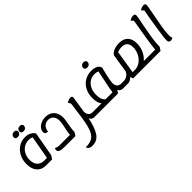

<svg xmlns="http://www.w3.org/2000/svg" viewBox="87 -1950 3453 3453"><g transform="rotate(-45 1813.0 -223.5)"><path d="M575 -507 491 -40 449 25H293Q186 25 124.5 -44.5Q63 -114 63 -241Q63 -348 107 -431Q151 -514 225 -559Q299 -604 384 -604Q455 -604 506 -574.5Q557 -545 575 -507ZM482 -502Q445 -522 397 -522Q333 -522 277.5 -489Q222 -456 189 -395Q156 -334 156 -255Q156 -162 203 -111Q250 -60 335 -60H403ZM240 -742Q240 -773 261.5 -792.5Q283 -812 316 -812Q341 -812 356.5 -799Q372 -786 372 -764Q372 -733 351 -714Q330 -695 296 -695Q271 -695 255.5 -708Q240 -721 240 -742ZM387 -742Q387 -773 408.5 -792.5Q430 -812 463 -812Q488 -812 503.5 -799Q519 -786 519 -764Q519 -733 498 -714Q477 -695 443 -695Q418 -695 402.5 -708Q387 -721 387 -742Z M1124 -366Q1124 -336 1119.5 -306.5Q1115 -277 1106 -228Q1094 -169 1088.5 -128.5Q1083 -88 1083 -40L1041 25H765Q688 25 652.5 8.5Q617 -8 617 -43Q617 -58 625 -82Q645 -74 672 -67Q699 -60 724 -60H988Q988 -86 994 -119Q1000 -152 1011 -203Q1024 -260 1030.5 -300Q1037 -340 1037 -373Q1037 -449 999 -489Q961 -529 900 -529Q838 -529 796.5 -488.5Q755 -448 751 -380Q716 -380 698 -393.5Q680 -407 680 -439Q680 -481 710 -518.5Q740 -556 791.5 -578.5Q843 -601 903 -601Q1004 -601 1064 -537.5Q1124 -474 1124 -366Z M1602 -60 1589 25H1522Q1465 25 1440 -27H1434Q1400 153 1333 259Q1266 365 1141 365Q1084 365 1059 344Q1034 323 1034 299Q1141 299 1202 260.5Q1263 222 1299.5 125.5Q1336 29 1361 -156L1400 -445L1369 -496Q1397 -512 1423.5 -521Q1450 -530 1467 -530Q1485 -530 1496 -520Q1507 -510 1507 -499Q1507 -479 1459 -179Q1459 -125 1486 -92.5Q1513 -60 1562 -60Z M2326 -60 2313 25H2248Q2192 25 2165 -27H2159L2125 25H1587L1600 -60H1791Q1771 -80 1755.5 -128Q1740 -176 1740 -243Q1740 -346 1781.5 -428.5Q1823 -511 1899 -558Q1975 -605 2076 -605Q2134 -605 2173 -589.5Q2212 -574 2231 -550.5Q2250 -527 2252 -503Q2224 -398 2200 -279V-280Q2186 -208 2186 -174Q2186 -123 2213.5 -91.5Q2241 -60 2289 -60ZM1829 -234Q1829 -107 1894 -60H2071Q2071 -81 2097.5 -217Q2124 -353 2157 -505Q2144 -511 2121 -516.5Q2098 -522 2071 -522Q2006 -522 1951 -489Q1896 -456 1862.5 -390.5Q1829 -325 1829 -234ZM2007 -742Q2007 -773 2028.5 -792.5Q2050 -812 2083 -812Q2108 -812 2123.5 -799Q2139 -786 2139 -764Q2139 -733 2118 -714Q2097 -695 2063 -695Q2038 -695 2022.5 -708Q2007 -721 2007 -742Z M3042 -60 3028 25H2508L2492 -27H2486Q2468 -7 2440 9Q2412 25 2385 25H2310L2323 -60H2361Q2397 -60 2429 -77.5Q2461 -95 2481.5 -121Q2502 -147 2506 -172L2557 -503Q2565 -531 2597.5 -554.5Q2630 -578 2678 -591.5Q2726 -605 2779 -605Q2887 -605 2945.5 -545Q3004 -485 3004 -370Q3004 -277 2967 -196Q2930 -115 2865 -60ZM2907 -369Q2907 -522 2762 -522Q2705 -522 2652 -498L2582 -60H2642Q2711 -60 2772.5 -103.5Q2834 -147 2870.5 -218.5Q2907 -290 2907 -369ZM2579 -448 2581 -450Z M3353 -734Q3353 -718 3344 -669.5Q3335 -621 3323 -563Q3288 -385 3268.5 -262Q3249 -139 3249 -40L3207 25H3027L3041 -60H3155Q3161 -135 3193.5 -342.5Q3226 -550 3253 -697L3212 -740Q3229 -755 3257 -765Q3285 -775 3308 -775Q3353 -775 3353 -734Z M3530 2Q3503 25 3470 25Q3445 25 3431 9.5Q3417 -6 3417 -36Q3417 -86 3451.5 -310.5Q3486 -535 3516 -697L3475 -740Q3494 -756 3522 -765.5Q3550 -775 3571 -775Q3592 -775 3604 -765Q3616 -755 3616 -735Q3616 -719 3606.5 -667Q3597 -615 3585 -553Q3552 -386 3532 -264.5Q3512 -143 3512 -61Q3512 -38 3515.5 -23Q3519 -8 3530 2Z"/></g></svg>

Font: Lemonada Light
Style: Regular
Weight: 300
Designer: Mohamed Gaber (Arabic) Eduardo Tunni (Latin)
Foundry: Kief Type Foundry
Version: Version 3.006